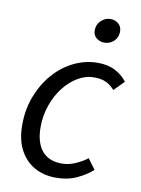

<svg xmlns="http://www.w3.org/2000/svg" viewBox="-81 -746 597 813"><g transform="rotate(10 217.5 -339.0)"><path d="M216.1 12Q163.3 12 123 -10.9Q82.8 -33.8 60 -77.4Q37.3 -120.9 37.3 -183.4Q37.3 -251.3 59.6 -308.5Q81.9 -365.7 119.6 -408.4Q157.3 -451.1 206.2 -474.6Q255.1 -498 307.8 -498Q352.9 -498 384.2 -480.9Q415.6 -463.9 433.9 -438.7L391.4 -395.9Q374.3 -415.6 353.7 -425.1Q333.2 -434.6 303.4 -434.6Q266.9 -434.6 233.3 -414.8Q199.8 -395.1 173.3 -361Q146.8 -326.9 131.2 -282.3Q115.5 -237.8 115.5 -188.1Q115.5 -122.7 144.4 -87.1Q173.3 -51.4 230.4 -51.4Q260.5 -51.4 289.6 -64.5Q318.8 -77.5 339.1 -93.4L372.1 -49.1Q345.7 -25 306.2 -6.5Q266.8 12 216.1 12ZM318.7 -586.8Q299.7 -586.8 284.9 -598.6Q270.1 -610.5 270.1 -631.7Q270.1 -656.3 287.7 -673.2Q305.3 -690.1 328.2 -690.1Q347.6 -690.1 362.2 -678Q376.8 -666 376.8 -643.9Q376.8 -619.4 359.7 -603.1Q342.7 -586.8 318.7 -586.8Z"/></g></svg>

Font: Source Sans 3 VF
Style: Italic
Weight: 200
Italic angle: -11°
Designer: Paul D. Hunt
Foundry: Adobe Systems Incorporated
Version: Version 3.042;hotconv 1.0.118;makeotfexe 2.5.65603